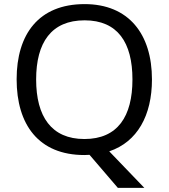

<svg xmlns="http://www.w3.org/2000/svg" viewBox="-20 -745 821 935"><path d="M720 -358C720 -580 606 -725 392 -725C168 -725 61 -578 61 -359C61 -138 168 10 391 10C399 10 408 9 416 9L554 170H683L512 -8C649 -54 720 -183 720 -358ZM156 -358C156 -538 230 -646 392 -646C553 -646 625 -538 625 -358C625 -178 553 -68 391 -68C230 -68 156 -178 156 -358Z"/></svg>

Font: Noto Sans Syriac Western
Style: Regular
Weight: 400
Designer: Patrick Giasson and the Monotype Design Team
Foundry: Monotype Imaging Inc.
Version: Version 3.000